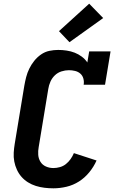

<svg xmlns="http://www.w3.org/2000/svg" viewBox="-20 -1014 640 1042"><path d="M270 8Q245 8 221 5Q197 2 174.5 -5Q152 -12 132 -24.5Q112 -37 97 -54Q82 -71 72 -92.5Q62 -114 57.5 -137.5Q53 -161 54.5 -185.5Q56 -210 60 -234L112 -549Q116 -572 122 -595.5Q128 -619 139 -641.5Q150 -664 166 -684Q182 -704 203 -718.5Q224 -733 248 -738Q272 -743 296 -743Q319 -743 342 -739.5Q365 -736 385.5 -728Q406 -720 424 -706.5Q442 -693 454 -675L464 -735H580L550 -554H434Q437 -571 432.5 -587.5Q428 -604 416 -614.5Q404 -625 387.5 -629Q371 -633 354 -633Q334 -633 313.5 -626.5Q293 -620 277.5 -605Q262 -590 253.5 -570.5Q245 -551 242 -531L190 -216Q186 -195 187.5 -174Q189 -153 199.5 -136Q210 -119 229 -110.5Q248 -102 270 -102Q287 -102 305 -107Q323 -112 337.5 -123.5Q352 -135 363 -150.5Q374 -166 381 -183L504 -143Q489 -109 464.5 -79Q440 -49 408.5 -29Q377 -9 341 -0.5Q305 8 270 8ZM357 -785 300 -845 464 -994 540 -916Z"/></svg>

Font: Iosevka Slab XBdEx
Style: Italic
Weight: 800
Width: 7
Italic angle: -9°
Monospace: yes
Designer: Belleve Invis
Foundry: Belleve Invis
Version: Version 11.1.1; ttfautohint (v1.8.3)